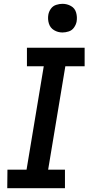

<svg xmlns="http://www.w3.org/2000/svg" viewBox="-20 -985 472 1005"><path d="M18 0H320V-97H232L322 -638H423V-735H121V-638H209L119 -97H19ZM307 -815Q323 -815 340 -820.5Q357 -826 367.5 -841Q378 -856 381 -872Q385 -896 378.5 -919Q372 -942 351.5 -953.5Q331 -965 307 -965Q291 -965 274 -959.5Q257 -954 246.5 -939.5Q236 -925 233 -908Q229 -884 236 -861.5Q243 -839 263 -827Q283 -815 307 -815Z"/></svg>

Font: Iosevka Sparkle Semibold
Style: Italic
Weight: 600
Italic angle: -9°
Designer: Belleve Invis
Foundry: Belleve Invis
Version: Version 4.5.0; ttfautohint (v1.8.3)